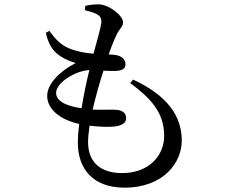

<svg xmlns="http://www.w3.org/2000/svg" viewBox="-20 -810 1040 883"><path d="M238 -383C238 -429 324 -484 391 -488C379 -439 365 -375 355 -312C268 -325 238 -352 238 -383ZM579 -428C670 -360 735 -295 735 -185C735 -97 668 -14 541 -14C448 -14 385 -59 385 -157C385 -178 388 -204 392 -232C438 -226 480 -226 506 -228C545 -233 560 -246 560 -267C560 -291 542 -303 515 -305C493 -307 454 -304 406 -306C421 -370 440 -436 456 -485C479 -484 502 -483 516 -484C542 -486 557 -494 557 -514C557 -534 543 -554 505 -558C497 -559 489 -559 480 -560C495 -603 507 -632 519 -656C531 -679 546 -688 546 -708C546 -737 483 -790 432 -790C409 -790 390 -787 372 -783L371 -763C387 -759 406 -754 421 -747C439 -738 447 -730 446 -706C443 -681 428 -628 410 -563C375 -566 337 -572 299 -587C257 -604 232 -634 207 -668L191 -659C203 -605 222 -576 257 -552C282 -536 303 -528 328 -520C254 -482 197 -424 197 -369C197 -311 251 -261 344 -240C340 -208 338 -178 338 -154C338 -31 410 53 552 53C734 53 816 -64 816 -163C816 -276 750 -371 592 -444Z"/></svg>

Font: Source Han Serif JP Medium
Style: Regular
Weight: 500
Designer: Ryoko NISHIZUKA 西塚涼子 (kana & ideographs); Frank Grießhammer (Latin, Greek & Cyrillic); Wenlong ZHANG 张文龙 (bopomofo); San
Foundry: Adobe Systems Incorporated
Version: Version 1.001;PS 1.001;hotconv 16.6.54;makeotf.lib2.5.65590